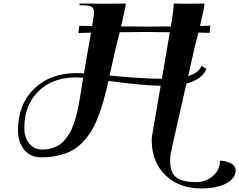

<svg xmlns="http://www.w3.org/2000/svg" viewBox="-20 -821 1349 1083"><path d="M689.5 -800.8Q686.5 -770.5 663.1 -671.9Q688 -671.9 737.8 -671.6Q787.6 -671.4 810.5 -670.9Q825.2 -670.9 943.4 -671.9L947.3 -694.8Q954.6 -736.3 960 -791.5L961.4 -801.3L1017.6 -799.8L1133.8 -800.8Q1130.9 -768.1 1107.9 -674.3Q1150.4 -675.3 1160.6 -676.3L1166.5 -676.8L1162.1 -635.3L1157.2 -635.7Q1148.4 -636.2 1099.1 -637.2Q1094.2 -618.2 1085.7 -584.7Q1077.1 -551.3 1075.2 -542L1041.5 -392.1Q1102.1 -409.7 1115.7 -449.2L1144.5 -432.6Q1118.7 -371.6 1031.7 -349.6L950.2 9.3Q939.5 57.1 939.5 84.5Q939.5 152.3 973.9 179.2Q1008.3 206.1 1087.4 206.1Q1141.1 206.1 1180.9 171.9Q1220.7 137.7 1220.7 85Q1231.4 85 1245.4 87.9Q1259.3 90.8 1274.2 96.4Q1289.1 102.1 1299.1 113.5Q1309.1 125 1309.1 139.6Q1309.1 185.5 1255.9 213.6Q1202.6 241.7 1115.2 241.7Q989.7 241.7 912.8 167Q835.9 92.3 835.9 -29.8Q835.9 -46.9 838.9 -62L886.2 -336.9Q775.4 -339.4 591.8 -364.7Q577.1 -299.8 563 -250Q548.8 -200.2 530.3 -153.8Q511.7 -107.4 490.2 -74.2Q468.8 -41 440.9 -13.2Q413.1 14.6 379.4 31.5Q345.7 48.3 303.7 57.4Q261.7 66.4 210.4 66.4Q152.3 66.4 116.9 24.2Q81.5 -18.1 81.5 -86.9Q81.5 -231.9 172.4 -320.3Q263.2 -408.7 412.1 -408.7Q419.4 -408.7 435.3 -408Q451.2 -407.2 453.6 -407.2L493.2 -636.7Q455.6 -636.2 428.2 -634.8L422.4 -634.3L427.2 -675.3H431.6Q440.9 -674.8 499.5 -673.8L502.9 -694.8Q510.3 -736.3 510.3 -752Q510.3 -777.3 493.9 -784.4Q477.5 -791.5 427.7 -791.5L429.2 -801.3L573.2 -799.8ZM793.9 -640.6Q747.6 -640.6 655.3 -639.2Q634.8 -558.1 630.9 -542L598.1 -395Q791 -376.5 893.1 -376.5L938 -639.2Q920.4 -639.2 890.9 -639.6Q861.3 -640.1 837.4 -640.4Q813.5 -640.6 793.9 -640.6ZM449.2 -382.3Q418.9 -384.3 407.2 -384.3Q276.9 -384.3 197 -306.2Q117.2 -228 117.2 -100.1Q117.2 -44.9 145 -11.2Q172.9 22.5 218.8 22.5Q246.1 22.5 269.8 15.6Q293.5 8.8 311.5 -2Q329.6 -12.7 345.2 -31.5Q360.8 -50.3 371.6 -67.9Q382.3 -85.4 392.3 -112.8Q402.3 -140.1 408.4 -161.6Q414.6 -183.1 421.1 -215.8Q427.7 -248.5 431.2 -270.5Q434.6 -292.5 440.2 -327.6Q445.8 -362.8 449.2 -382.3Z"/></svg>

Font: QumpellkaNo12
Style: Regular
Weight: 500
Designer: gluk (gluksza@wp.pl)
Foundry: gluk (gluksza@wp.pl)
Version: Version 00.480